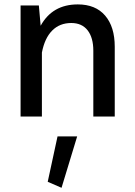

<svg xmlns="http://www.w3.org/2000/svg" viewBox="-20 -539 623 888"><path d="M246.1 91.8H336.9L264.6 329.6L200.7 301.8ZM173.8 0H75.2V-513.7H159.7L168 -419.9Q222.2 -518.6 339.8 -518.6Q421.9 -518.6 466.3 -466.8Q510.7 -415 510.7 -322.8V0H411.6V-304.7Q411.6 -364.7 385.3 -398.7Q358.9 -432.6 309.6 -432.6Q255.9 -432.6 221.2 -397.5Q186.5 -362.3 173.8 -295.9Z"/></svg>

Font: Estedad-FD Medium
Style: Regular
Weight: 500
Designer: Amin Abedi
Version: Version 7.3